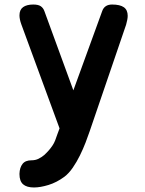

<svg xmlns="http://www.w3.org/2000/svg" viewBox="-20 -570 640 848"><path d="M233 24 243 -3 74 -463Q70 -474 68 -484Q66 -494 66 -502Q66 -527 82 -538.5Q98 -550 127 -550Q149 -550 160 -542.5Q171 -535 176 -521L304 -171L431 -520Q436 -535 447 -542.5Q458 -550 475 -550Q510 -550 527 -538Q544 -526 544 -500Q544 -492 542 -482Q540 -472 537 -461L376 10Q369 31 358 59.5Q347 88 333 116.5Q319 145 301.5 170.5Q284 196 264 211Q230 236 194 247Q158 258 130 258Q98 258 82 244Q66 230 66 199V197Q67 170 79.5 154Q92 138 119 138Q136 138 149.5 131.5Q163 125 175 115Q188 103 196.5 93Q205 83 212 72.5Q219 62 223.5 50.5Q228 39 233 24Z"/></svg>

Font: Maple Mono NL
Style: Bold
Weight: 700
Monospace: yes
Designer: subframe7536
Version: Version 7.000